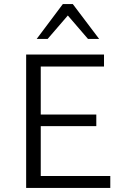

<svg xmlns="http://www.w3.org/2000/svg" viewBox="-20 -927 619 947"><path d="M524 0H109V-658H493V-599H181V-59H524ZM134 -305V-362H455V-305ZM414 -735 303 -864 290 -907H339L469 -735ZM161 -735 290 -907H339L327 -865L215 -735Z"/></svg>

Font: Ysabeau Office
Style: Regular
Weight: 400
Designer: Christian Thalmann (Catharsis Fonts)
Version: Version 2.001;gftools[0.9.30]; featfreeze: tnum,lnum,ss02